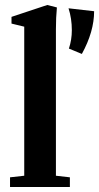

<svg xmlns="http://www.w3.org/2000/svg" viewBox="-20 -746 395 766"><path d="M20 0V-38.6L76.7 -44.9V-639.6L25.9 -651.9V-678.7L168.5 -726.1L207 -716.3Q203.1 -676.3 203.1 -629.4V-44.9L258.8 -38.6V0ZM254.9 -552.2Q266.6 -587.4 266.6 -625.5Q266.6 -671.9 253.4 -712.9L355.5 -701.2Q355.5 -620.1 306.6 -530.8Z"/></svg>

Font: Elstob 8pt
Style: Bold
Weight: 700
Designer: Peter S. Baker
Version: Version 1.015